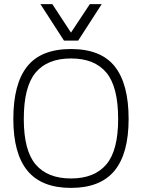

<svg xmlns="http://www.w3.org/2000/svg" viewBox="-20 -901 692 936"><path d="M177 -881H235L326 -742L418 -881H476L361 -703H292ZM45 -321Q45 -492 112.5 -577Q180 -662 326 -662Q472 -662 539.5 -577Q607 -492 607 -321Q607 -152 538 -68.5Q469 15 326 15Q183 15 114 -68.5Q45 -152 45 -321ZM556 -321Q556 -478 498.5 -547Q441 -616 326 -616Q211 -616 153.5 -547Q96 -478 96 -321Q96 -167 154 -99Q212 -31 326 -31Q440 -31 498 -99Q556 -167 556 -321Z"/></svg>

Font: Pridi ExtraLight
Style: Regular
Weight: 275
Designer: Katatrad Team
Foundry: CadsonDemak
Version: Version 1.001